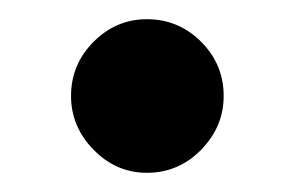

<svg xmlns="http://www.w3.org/2000/svg" viewBox="-20 -396 306 200"><path d="M133 -216Q101 -216 77.5 -240Q54 -264 54 -296Q54 -329 77.5 -352.5Q101 -376 133 -376Q166 -376 189.5 -352.5Q213 -329 213 -296Q213 -264 189.5 -240Q166 -216 133 -216Z"/></svg>

Font: MuseoModerno Thin Medium
Style: Regular
Weight: 500
Version: Version 1.003